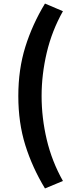

<svg xmlns="http://www.w3.org/2000/svg" viewBox="-20 -857 429 1080"><path d="M233 203Q162 86 122.5 -40Q83 -166 83 -317Q83 -467 122.5 -593.5Q162 -720 233 -837L334 -794Q272 -684 243 -561Q214 -438 214 -317Q214 -194 243 -71.5Q272 51 334 161Z"/></svg>

Font: Noto Sans TC Thin ExtraBold
Style: Regular
Weight: 800
Version: Version 2.004-H2;hotconv 1.0.118;makeotfexe 2.5.65603